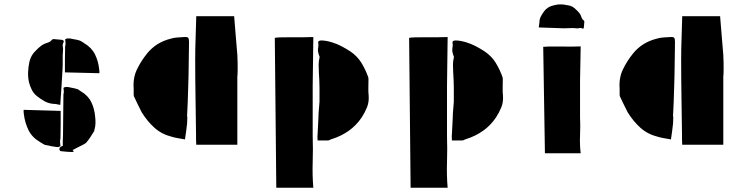

<svg xmlns="http://www.w3.org/2000/svg" viewBox="-20 -648 3490 902"><path d="M374 -446Q410 -425 426 -393Q442 -361 446 -322Q447 -318 447 -313.5Q447 -309 447 -304L285 -308Q285 -339 285 -369Q285 -399 286 -430Q286 -433 288 -441Q288 -446 287.5 -451Q287 -456 286 -463Q287 -463 289.5 -465Q292 -467 295 -467Q303 -468 310.5 -467Q318 -466 325 -464Q333 -463 339.5 -461.5Q346 -460 353 -458Q359 -456 361 -454Q368 -451 374 -446ZM270 -461Q275 -460 278 -457.5Q281 -455 279 -450Q273 -440 275 -430Q277 -420 276 -410Q274 -390 274.5 -369Q275 -348 274 -327Q272 -285 269 -242.5Q266 -200 263 -155Q254 -157 246.5 -158.5Q239 -160 231 -160Q208 -162 189 -172.5Q170 -183 153 -197Q138 -209 129.5 -226Q121 -243 116 -262Q111 -286 112 -309.5Q113 -333 118 -357Q125 -389 149 -411Q160 -423 173.5 -433Q187 -443 203 -447Q208 -449 213 -451.5Q218 -454 222 -459Q228 -466 236 -464Q244 -463 253 -462.5Q262 -462 270 -461ZM360 -219Q394 -199 409 -168Q424 -137 427 -100Q429 -84 428.5 -68Q428 -52 423 -36Q423 -31 421 -30Q413 -17 405 -4.5Q397 8 387 20Q384 24 379.5 26.5Q375 29 370 32Q358 38 346 44Q334 50 321 57Q322 58 323 59.5Q324 61 327 64Q323 65 320.5 66Q318 67 315 66Q305 66 295 65Q285 64 274 63Q269 63 265 62Q261 61 259 54Q258 43 270 39Q271 39 272 38.5Q273 38 275 37Q275 25 275 12.5Q275 0 276 -12Q277 -60 277 -108Q277 -156 278 -203Q278 -208 280 -214Q280 -219 279.5 -223.5Q279 -228 278 -235Q279 -235 281.5 -237Q284 -239 287 -239Q294 -240 301 -239Q308 -238 315 -236Q322 -235 328 -233.5Q334 -232 341 -230Q343 -230 345 -229Q347 -228 348 -227ZM262 14Q262 19 262.5 24Q263 29 264 37Q263 38 260.5 40Q258 42 254 43Q246 43 238 41.5Q230 40 222 39Q214 37 207 35.5Q200 34 192 33Q190 32 188 31Q186 30 184 29Q180 27 176.5 24.5Q173 22 169 20Q131 -2 114 -36.5Q97 -71 92 -112Q91 -117 91 -122Q91 -127 91 -132L265 -127Q265 -95 265 -62.5Q265 -30 264 2Q264 5 263 8Q262 11 262 14Z M1080 -572Q1084 -526 1087.5 -480Q1091 -434 1095 -390Q1097 -350 1096.5 -319.5Q1096 -289 1095 -289V32H902Q901 20 901 8Q901 -4 901 -14Q900 -103 898.5 -192.5Q897 -282 897 -371Q897 -420 899 -470Q901 -520 902 -572ZM609 -196Q608 -200 608 -203Q608 -206 608 -209V-231Q604 -281 623 -321Q642 -361 672 -398Q714 -449 781 -466Q797 -471 813.5 -472Q830 -473 846 -474Q861 -475 864.5 -470Q868 -465 868 -451Q867 -397 866.5 -343Q866 -289 864 -234Q863 -202 862 -170Q861 -138 859 -106Q858 -105 860 -98L859 -68Q857 -49 854.5 -31Q852 -13 849 7Q833 4 818 1.5Q803 -1 789 -5Q740 -17 706 -47.5Q672 -78 646 -120Q636 -139 627 -158Q618 -177 609 -196Z M1278 234 1271 -470Q1277 -472 1299 -472.5Q1321 -473 1350.5 -473Q1380 -473 1407.5 -473Q1435 -473 1452 -474L1449 -246V-8Q1451 53 1449 114Q1447 175 1452 234ZM1711 -271Q1711 -253 1710.5 -234.5Q1710 -216 1712 -198Q1714 -168 1704 -143.5Q1694 -119 1679 -96Q1654 -59 1619 -34Q1584 -9 1540 5Q1535 6 1530 9Q1525 12 1520 12H1472Q1472 3 1471.5 -3.5Q1471 -10 1472 -16Q1473 -36 1474 -56Q1475 -76 1476 -95Q1476 -114 1478 -132.5Q1480 -151 1481 -170V-237Q1481 -255 1480 -273Q1479 -291 1478 -309Q1477 -326 1477 -343.5Q1477 -361 1481 -377Q1482 -380 1481 -383Q1480 -386 1478 -390Q1477 -395 1476 -398.5Q1475 -402 1474 -406Q1473 -416 1475 -426Q1477 -436 1475 -446Q1472 -456 1487 -458Q1501 -458 1514 -455.5Q1527 -453 1540 -449Q1563 -442 1584 -431Q1605 -420 1625 -407Q1658 -385 1677.5 -353.5Q1697 -322 1710 -285Q1711 -282 1711 -278.5Q1711 -275 1711 -271Z M1909 234 1902 -470Q1908 -472 1930 -472.5Q1952 -473 1981.5 -473Q2011 -473 2038.5 -473Q2066 -473 2083 -474L2080 -246V-8Q2082 53 2080 114Q2078 175 2083 234ZM2342 -271Q2342 -253 2341.5 -234.5Q2341 -216 2343 -198Q2345 -168 2335 -143.5Q2325 -119 2310 -96Q2285 -59 2250 -34Q2215 -9 2171 5Q2166 6 2161 9Q2156 12 2151 12H2103Q2103 3 2102.5 -3.5Q2102 -10 2103 -16Q2104 -36 2105 -56Q2106 -76 2107 -95Q2107 -114 2109 -132.5Q2111 -151 2112 -170V-237Q2112 -255 2111 -273Q2110 -291 2109 -309Q2108 -326 2108 -343.5Q2108 -361 2112 -377Q2113 -380 2112 -383Q2111 -386 2109 -390Q2108 -395 2107 -398.5Q2106 -402 2105 -406Q2104 -416 2106 -426Q2108 -436 2106 -446Q2103 -456 2118 -458Q2132 -458 2145 -455.5Q2158 -453 2171 -449Q2194 -442 2215 -431Q2236 -420 2256 -407Q2289 -385 2308.5 -353.5Q2328 -322 2341 -285Q2342 -282 2342 -278.5Q2342 -275 2342 -271Z M2716 -514Q2709 -518 2702 -516Q2695 -514 2688 -515Q2674 -517 2659.5 -516Q2645 -515 2630 -515Q2601 -516 2571.5 -517Q2542 -518 2511 -519Q2512 -525 2512.5 -530.5Q2513 -536 2514 -541Q2514 -558 2521 -571Q2528 -584 2537 -596Q2553 -617 2582 -623Q2599 -628 2615 -627.5Q2631 -627 2648 -623Q2659 -622 2669 -616.5Q2679 -611 2686 -603Q2694 -596 2701.5 -587Q2709 -578 2712 -566Q2715 -557 2721 -553Q2726 -550 2725 -544Q2724 -538 2724 -532Q2724 -526 2723 -520Q2723 -517 2721 -514.5Q2719 -512 2716 -514ZM2708 -430 2705 -268V-99Q2707 -56 2705 -13Q2703 30 2708 72H2540L2532 -428Q2538 -429 2559.5 -429.5Q2581 -430 2609.5 -429.5Q2638 -429 2665 -429Q2692 -429 2708 -430Z M3363 -572Q3367 -526 3370.5 -480Q3374 -434 3378 -390Q3380 -350 3379.5 -319.5Q3379 -289 3378 -289V32H3185Q3184 20 3184 8Q3184 -4 3184 -14Q3183 -103 3181.5 -192.5Q3180 -282 3180 -371Q3180 -420 3182 -470Q3184 -520 3185 -572ZM2892 -196Q2891 -200 2891 -203Q2891 -206 2891 -209V-231Q2887 -281 2906 -321Q2925 -361 2955 -398Q2997 -449 3064 -466Q3080 -471 3096.5 -472Q3113 -473 3129 -474Q3144 -475 3147.5 -470Q3151 -465 3151 -451Q3150 -397 3149.5 -343Q3149 -289 3147 -234Q3146 -202 3145 -170Q3144 -138 3142 -106Q3141 -105 3143 -98L3142 -68Q3140 -49 3137.5 -31Q3135 -13 3132 7Q3116 4 3101 1.5Q3086 -1 3072 -5Q3023 -17 2989 -47.5Q2955 -78 2929 -120Q2919 -139 2910 -158Q2901 -177 2892 -196Z"/></svg>

Font: Palette Mosaic
Style: Regular
Weight: 400
Designer: Shibuyafont
Version: Version 1.001